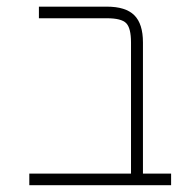

<svg xmlns="http://www.w3.org/2000/svg" viewBox="-20 -544 572 566"><path d="M366.2 -418.9Q366.2 -460.9 352.1 -475.6Q337.9 -490.2 294.9 -490.2H94.7V-524.4H294.9Q350.6 -524.4 376 -499Q401.4 -473.6 401.4 -418.9V-32.2H484.4V2H66.4V-32.2H366.2Z"/></svg>

Font: Gen Shin Gothic ExtraLight
Style: Regular
Weight: 100
Designer: [Source Han Sans]
Ryoko NISHIZUKA  (kana & ideographs); Paul D. Hunt (Latin, Greek & Cyrillic); Wenlong ZHANG  (bopomofo
Version: Version 1.002.20150607